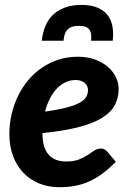

<svg xmlns="http://www.w3.org/2000/svg" viewBox="-20 -753 530 780"><path d="M18 0ZM462 -392.5Q462 -358 448 -329Q434 -300 399 -277Q364 -254 304 -237.8Q244 -221.5 152.5 -212.5V-211.5Q152.5 -97 249 -97Q281 -97 301.2 -105.2Q321.5 -113.5 336 -123.2Q350.5 -133 362.8 -141.2Q375 -149.5 391 -149.5Q398 -149.5 404.2 -146.2Q410.5 -143 415.5 -137.5L450.5 -95.5Q423.5 -68.5 398 -49.2Q372.5 -30 345 -17.2Q317.5 -4.5 287.5 1.5Q257.5 7.5 221.5 7.5Q176 7.5 138.5 -8Q101 -23.5 74.2 -51.8Q47.5 -80 32.8 -119.8Q18 -159.5 18 -208.5Q18 -249.5 27 -288.5Q36 -327.5 53 -362.5Q70 -397.5 94.2 -426.8Q118.5 -456 149.5 -477.2Q180.5 -498.5 217.2 -510.5Q254 -522.5 295.5 -522.5Q336 -522.5 367.2 -510.8Q398.5 -499 419.5 -480.2Q440.5 -461.5 451.2 -438.5Q462 -415.5 462 -392.5ZM287.5 -428Q265.5 -428 246 -418.8Q226.5 -409.5 210.5 -392.8Q194.5 -376 182.5 -352.2Q170.5 -328.5 163 -299.5Q218.5 -307.5 252.8 -316.8Q287 -326 305.8 -337Q324.5 -348 331 -360.5Q337.5 -373 337.5 -387.5Q337.5 -394.5 334.5 -401.8Q331.5 -409 325.5 -414.8Q319.5 -420.5 310 -424.2Q300.5 -428 287.5 -428ZM310.5 -733Q351.5 -733 377.8 -721.2Q404 -709.5 418.5 -689.8Q433 -670 437.2 -643.5Q441.5 -617 438 -587.5H350Q351.5 -602 350.2 -613.2Q349 -624.5 343.5 -632.2Q338 -640 327.8 -644Q317.5 -648 300.5 -648Q283.5 -648 272.2 -644Q261 -640 253.8 -632.2Q246.5 -624.5 243 -613.2Q239.5 -602 238 -587.5H149.5Q153 -617 163 -643.5Q173 -670 192.2 -689.8Q211.5 -709.5 240.5 -721.2Q269.5 -733 310.5 -733Z"/></svg>

Font: Lato Heavy
Style: Italic
Weight: 800
Italic angle: -7°
Designer: Lukasz Dziedzic
Foundry: tyPoland Lukasz Dziedzic
Version: Version 2.007; 2014-02-27